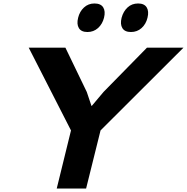

<svg xmlns="http://www.w3.org/2000/svg" viewBox="-20 -1084 1075 1104"><path d="M825.2 -810.1H1035.2L558.1 -334L475.1 0H306.2L388.2 -334L145 -810.1H356L479 -555.2L505.9 -475.1H507.8L575.2 -555.2ZM578.1 -981.9Q568.8 -945.3 543.5 -922.6Q518.1 -899.9 482.9 -899.9Q447.3 -899.9 433.6 -922.4Q419.9 -944.8 429.2 -981.9Q438 -1018.1 462.9 -1041Q487.8 -1064 522.9 -1064Q559.6 -1064 573.5 -1041.5Q587.4 -1019 578.1 -981.9ZM828.1 -981.9Q819.3 -945.3 793.9 -922.6Q768.6 -899.9 732.9 -899.9Q697.3 -899.9 683.6 -922.4Q669.9 -944.8 679.2 -981.9Q689 -1018.6 713.6 -1041.3Q738.3 -1064 773.9 -1064Q809.6 -1064 823.5 -1041.5Q837.4 -1019 828.1 -981.9Z"/></svg>

Font: Sinkin Sans 700 Bold Italic
Style: Bold Italic
Weight: 700
Italic angle: -112°
Designer: Keith Bates
Foundry: K-Type
Version: Sinkin Sans (version 1.0)  by Keith Bates   •   © 2014   www